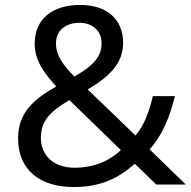

<svg xmlns="http://www.w3.org/2000/svg" viewBox="-20 -811 772 775"><path d="M304 -791C190 -791 120 -733 120 -635C120 -562 164 -510 207 -462C112 -408 53 -354 53 -252C53 -126 140 -56 278 -56C389 -56 461 -94 524 -150L611 -66H730L584 -208C634 -263 665 -337 686 -423H597C582 -360 562 -305 527 -264L334 -450C416 -498 477 -553 477 -637C477 -734 411 -791 304 -791ZM301 -719C355 -719 390 -685 390 -637C390 -583 359 -547 280 -502C232 -551 206 -588 206 -636C206 -688 245 -719 301 -719ZM260 -407 468 -205C426 -166 366 -134 281 -134C198 -134 145 -182 145 -255C145 -327 188 -364 260 -407Z"/></svg>

Font: Noto Sans Malayalam UI
Style: Regular
Weight: 400
Designer: Jelle Bosma - Monotype Design Team
Foundry: Monotype Imaging Inc.
Version: Version 2.104